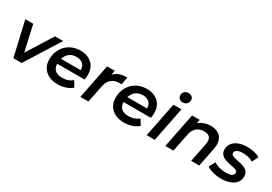

<svg xmlns="http://www.w3.org/2000/svg" viewBox="26 -1672 3648 2579"><g transform="rotate(30 1850.0 -382.5)"><path d="M172 0 49 -534H172L261 -137L510 -534H636L301 0Z M860 7Q780 7 720.5 -22.5Q661 -52 629 -104.5Q597 -157 597 -228Q597 -319 636.5 -389.5Q676 -460 745.5 -500Q815 -540 905 -540Q979 -540 1034.5 -512Q1090 -484 1120.5 -431.5Q1151 -379 1151 -306Q1151 -286 1149 -267Q1147 -248 1143 -230H719Q721 -166 758 -132.5Q795 -99 873 -99Q918 -99 958.5 -113.5Q999 -128 1027 -154L1079 -67Q1037 -30 979 -11.5Q921 7 860 7ZM730 -313H1035Q1037 -374 999 -407Q961 -440 899 -440Q835 -440 791.5 -405.5Q748 -371 730 -313Z M1211 0 1317 -534H1436L1423 -465Q1459 -507 1509.5 -523.5Q1560 -540 1628 -540L1605 -421Q1597 -422 1590 -423Q1583 -424 1574 -424Q1501 -424 1453 -385Q1405 -346 1389 -263L1336 0Z M1889 7Q1809 7 1749.5 -22.5Q1690 -52 1658 -104.5Q1626 -157 1626 -228Q1626 -319 1665.5 -389.5Q1705 -460 1774.5 -500Q1844 -540 1934 -540Q2008 -540 2063.5 -512Q2119 -484 2149.5 -431.5Q2180 -379 2180 -306Q2180 -286 2178 -267Q2176 -248 2172 -230H1748Q1750 -166 1787 -132.5Q1824 -99 1902 -99Q1947 -99 1987.5 -113.5Q2028 -128 2056 -154L2108 -67Q2066 -30 2008 -11.5Q1950 7 1889 7ZM1759 -313H2064Q2066 -374 2028 -407Q1990 -440 1928 -440Q1864 -440 1820.5 -405.5Q1777 -371 1759 -313Z M2240 0 2346 -534H2471L2365 0ZM2436 -622Q2403 -622 2382.5 -642.5Q2362 -663 2362 -692Q2362 -725 2385.5 -748.5Q2409 -772 2446 -772Q2480 -772 2501 -752.5Q2522 -733 2522 -705Q2522 -668 2498.5 -645Q2475 -622 2436 -622Z M2926 -540Q2995 -540 3042.5 -512Q3090 -484 3109.5 -429.5Q3129 -375 3114 -296L3055 0H2930L2988 -293Q3001 -359 2976 -395Q2951 -431 2885 -431Q2816 -431 2770.5 -393Q2725 -355 2710 -277L2654 0H2529L2635 -534H2754L2743 -475Q2779 -508 2826 -524Q2873 -540 2926 -540Z M3396 7Q3326 7 3265 -9.5Q3204 -26 3171 -51L3223 -147Q3255 -124 3305 -109.5Q3355 -95 3409 -95Q3471 -95 3500.5 -112Q3530 -129 3530 -159Q3530 -181 3509 -192Q3488 -203 3455 -210Q3422 -217 3385.5 -224.5Q3349 -232 3316 -246.5Q3283 -261 3262 -288Q3241 -315 3241 -360Q3241 -416 3273 -456.5Q3305 -497 3362 -518.5Q3419 -540 3495 -540Q3549 -540 3601 -528Q3653 -516 3687 -494L3641 -398Q3606 -420 3564 -429.5Q3522 -439 3483 -439Q3422 -439 3392.5 -420.5Q3363 -402 3363 -374Q3363 -351 3384 -339.5Q3405 -328 3438 -321Q3471 -314 3508 -306Q3545 -298 3577.5 -284Q3610 -270 3631 -244Q3652 -218 3652 -173Q3652 -115 3619 -75Q3586 -35 3528.5 -14Q3471 7 3396 7Z"/></g></svg>

Font: Montserrat SemiBold
Style: Italic
Weight: 600
Italic angle: -11.3°
Designer: Julieta Ulanovsky
Foundry: Julieta Ulanovsky
Version: Version 9.000; ttfautohint (v1.8.4.7-5d5b)